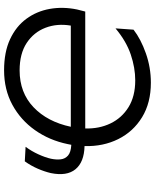

<svg xmlns="http://www.w3.org/2000/svg" viewBox="73 -840 777 964"><g transform="rotate(-90 462.0 -357.5)"><path d="M529.5 11Q428 11 355.8 -33.2Q283.5 -77.5 246 -153Q208.5 -228.5 211 -322Q130.5 -324 94.8 -367.5Q59 -411 75.5 -491.5Q83 -523.5 97.8 -557.5Q112.5 -591.5 134.5 -622L207.5 -618Q185.5 -588.5 169.8 -554Q154 -519.5 147.5 -490.5Q142 -464 144.5 -441.8Q147 -419.5 163.5 -405Q180 -390.5 217.5 -388.5Q219 -397.5 221 -406.5Q240 -498.5 291 -570.8Q342 -643 418.5 -684.5Q495 -726 591.5 -726Q683 -726 747.5 -696Q812 -666 850 -614.2Q888 -562.5 899.8 -496.8Q911.5 -431 897 -360L886.5 -318.5H299.5Q297.5 -248.5 324.8 -191.8Q352 -135 406.5 -101.2Q461 -67.5 541 -67.5Q604 -67.5 670.8 -90Q737.5 -112.5 802 -166.5L795.5 -76Q748.5 -39.5 677 -14.2Q605.5 11 529.5 11ZM591 -648Q479.5 -648 406.2 -578.2Q333 -508.5 308 -391H816Q827.5 -460 805 -518.5Q782.5 -577 728.8 -612.5Q675 -648 591 -648Z"/></g></svg>

Font: Commissioner
Style: Italic
Weight: 400
Italic angle: -12°
Designer: Kostas Bartsokas
Foundry: Kostas Bartsokas
Version: Version 1.000; ttfautohint (v1.8.3)